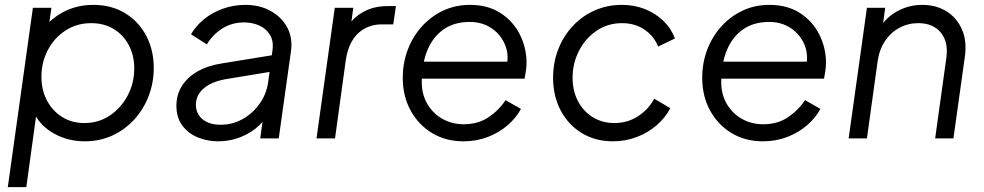

<svg xmlns="http://www.w3.org/2000/svg" viewBox="-20 -568 4037 788"><path d="M12 200 115 -536H191L174 -416L149 -438Q184 -489 239.5 -518.5Q295 -548 363 -548Q438 -548 494 -513.5Q550 -479 580.5 -420.5Q611 -362 611 -289Q611 -228 590 -173.5Q569 -119 530.5 -77Q492 -35 440.5 -11.5Q389 12 328 12Q258 12 200.5 -20.5Q143 -53 117 -110L132 -120L88 200ZM326 -63Q385 -63 431 -94Q477 -125 504 -176Q531 -227 531 -287Q531 -341 508.5 -383Q486 -425 446.5 -449Q407 -473 354 -473Q295 -473 248.5 -442.5Q202 -412 176 -362Q150 -312 150 -253Q150 -198 173 -155Q196 -112 235.5 -87.5Q275 -63 326 -63Z M875 12Q831 12 792 -4Q753 -20 728.5 -52.5Q704 -85 704 -134Q704 -179 726.5 -215Q749 -251 791 -275Q833 -299 892 -308L1107 -343L1100 -275L906 -243Q849 -233 816.5 -205.5Q784 -178 784 -138Q784 -101 811.5 -78.5Q839 -56 885 -56Q935 -56 977 -80Q1019 -104 1047 -144.5Q1075 -185 1081 -234L1098 -359Q1104 -399 1088 -425Q1072 -451 1043.5 -463.5Q1015 -476 982 -476Q931 -476 891.5 -450.5Q852 -425 829 -386L764 -427Q783 -461 816.5 -488.5Q850 -516 894 -532Q938 -548 987 -548Q1045 -548 1090 -523.5Q1135 -499 1158.5 -456Q1182 -413 1174 -356L1124 0H1048L1063 -107L1076 -94Q1058 -63 1027 -39Q996 -15 957 -1.5Q918 12 875 12Z M1279 0 1354 -536H1430L1418 -448L1408 -461Q1433 -499 1474.5 -521Q1516 -543 1571 -543H1605L1594 -468H1547Q1489 -468 1449.5 -431Q1410 -394 1399 -320L1355 0Z M1882 12Q1810 12 1754 -21.5Q1698 -55 1665.5 -114Q1633 -173 1633 -249Q1633 -310 1653.5 -364Q1674 -418 1711.5 -459.5Q1749 -501 1799 -524.5Q1849 -548 1909 -548Q1983 -548 2035 -514Q2087 -480 2114 -425.5Q2141 -371 2141 -310Q2141 -294 2138 -275Q2135 -256 2133 -245H1680L1685 -315H2095L2057 -286Q2071 -339 2053.5 -382.5Q2036 -426 1997.5 -452Q1959 -478 1908 -478Q1844 -478 1800 -447Q1756 -416 1733.5 -360.5Q1711 -305 1711 -232Q1711 -179 1735 -139.5Q1759 -100 1798 -79Q1837 -58 1883 -58Q1942 -58 1984.5 -86.5Q2027 -115 2055 -157L2118 -121Q2099 -85 2064 -54.5Q2029 -24 1982.5 -6Q1936 12 1882 12Z M2495 12Q2423 12 2367.5 -22Q2312 -56 2281 -115Q2250 -174 2250 -249Q2250 -312 2271.5 -366.5Q2293 -421 2331.5 -462Q2370 -503 2421.5 -525.5Q2473 -548 2532 -548Q2584 -548 2627.5 -530.5Q2671 -513 2703 -482Q2735 -451 2750 -410L2681 -377Q2664 -420 2625 -446.5Q2586 -473 2533 -473Q2474 -473 2428 -441.5Q2382 -410 2356 -359Q2330 -308 2330 -249Q2330 -195 2352 -153Q2374 -111 2413 -87Q2452 -63 2501 -63Q2555 -63 2598 -90.5Q2641 -118 2665 -163L2731 -124Q2710 -84 2674.5 -53.5Q2639 -23 2593 -5.5Q2547 12 2495 12Z M3111 12Q3039 12 2983 -21.5Q2927 -55 2894.5 -114Q2862 -173 2862 -249Q2862 -310 2882.5 -364Q2903 -418 2940.5 -459.5Q2978 -501 3028 -524.5Q3078 -548 3138 -548Q3212 -548 3264 -514Q3316 -480 3343 -425.5Q3370 -371 3370 -310Q3370 -294 3367 -275Q3364 -256 3362 -245H2909L2914 -315H3324L3286 -286Q3300 -339 3282.5 -382.5Q3265 -426 3226.5 -452Q3188 -478 3137 -478Q3073 -478 3029 -447Q2985 -416 2962.5 -360.5Q2940 -305 2940 -232Q2940 -179 2964 -139.5Q2988 -100 3027 -79Q3066 -58 3112 -58Q3171 -58 3213.5 -86.5Q3256 -115 3284 -157L3347 -121Q3328 -85 3293 -54.5Q3258 -24 3211.5 -6Q3165 12 3111 12Z M3463 0 3538 -536H3613L3599 -432L3582 -438Q3608 -490 3657.5 -519Q3707 -548 3765 -548Q3823 -548 3865.5 -521Q3908 -494 3928.5 -446Q3949 -398 3940 -336L3893 0H3818L3864 -331Q3873 -396 3841 -434.5Q3809 -473 3749 -473Q3707 -473 3671.5 -454Q3636 -435 3612.5 -400Q3589 -365 3582 -317L3538 0Z"/></svg>

Font: Plus Jakarta Sans
Style: Italic
Weight: 400
Italic angle: -8°
Designer: Gumpita Rahayu
Foundry: Tokotype
Version: Version 2.006